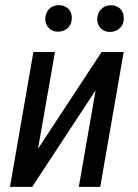

<svg xmlns="http://www.w3.org/2000/svg" viewBox="-20 -732 539 752"><path d="M157.2 -658.7C157.2 -643.6 162.1 -630.9 171.9 -621.6C181.2 -612.3 193.8 -607.4 209 -607.9C224.1 -608.4 236.8 -613.8 246.6 -623.5C256.3 -633.3 261.2 -645.5 261.2 -660.6C261.7 -675.8 256.8 -688.5 247.1 -698.2C236.8 -707.5 224.1 -712.4 209 -711.9C193.8 -711.4 181.2 -706.1 171.9 -696.3C162.6 -686 157.7 -673.8 157.2 -658.7ZM360.8 -657.7C360.4 -642.6 365.2 -629.9 375.5 -620.6C385.3 -611.3 397.5 -606.4 412.6 -606.9C427.7 -607.4 440.4 -612.8 450.2 -622.6C460 -631.8 464.8 -644.5 464.8 -659.7C465.3 -675.3 460.4 -688 450.7 -697.8C440.9 -707 428.2 -711.9 412.6 -711.4C397.5 -710.9 384.8 -705.6 375.5 -695.3C366.2 -685.1 361.3 -672.9 360.8 -657.7ZM464.4 -528.3H377.9L128.9 -149.4L195.3 -528.3H110.8L19 0H106L354.5 -378.4L288.6 0H372.6Z"/></svg>

Font: Roboto Condensed
Style: Italic
Weight: 400
Designer: Google
Version: Version 1.000;PS 001.000;hotconv 1.0.88;makeotf.lib2.5.64775